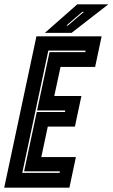

<svg xmlns="http://www.w3.org/2000/svg" viewBox="-44 -868 522 888"><path d="M-24.5 0 124.5 -700H426L396 -558.5H236L207 -424H332.5L302.5 -282.5H177L147 -141.5H307L277 0ZM59 -68.5H231.5L233 -75.5H67.5L126 -350H256.5L258 -357H127.5L185 -627H350.5L352 -634H179.5ZM163.5 -716 313.5 -848H457L287 -716ZM263 -750H270L344 -813H336.5Z"/></svg>

Font: Tourney Condensed ExtraBold
Style: Italic
Weight: 800
Width: 3
Italic angle: -12°
Designer: Tyler Finck
Foundry: Etcetera Type Co
Version: Version 1.010; ttfautohint (v1.8.3)